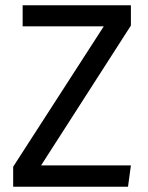

<svg xmlns="http://www.w3.org/2000/svg" viewBox="-20 -709 562 729"><path d="M477 -689H66V-609H374L30 -76V0H466L477 -81H136L477 -612Z"/></svg>

Font: FiraGO Unicode
Style: Regular
Weight: 400
Designer: bBox Type
Foundry: bBox Type GmbH
Version: Version 1.001;PS 001.001;hotconv 1.0.88;makeotf.lib2.5.64775